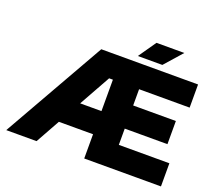

<svg xmlns="http://www.w3.org/2000/svg" viewBox="-143 -1084 1434 1279"><g transform="rotate(20 574.0 -444.5)"><path d="M17.1 0 427.7 -722.7H1113.8V-558.6H755.4V-443.4H1058.1V-279.3H755.4V-164.1H1113.8V0H569.8V-171.9H327.6L231.9 0ZM569.8 -335.9V-558.6H543L418.9 -335.9ZM845.7 -763.7H671.9L758.8 -888.7H956.1Z"/></g></svg>

Font: Giphurs Black
Style: Regular
Weight: 900
Version: Version 0.920; ttfautohint (v1.8.4.7-5d5b)